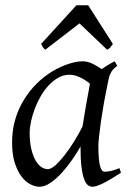

<svg xmlns="http://www.w3.org/2000/svg" viewBox="-20 -690 490 730"><path d="M293.9 -209.5Q297.4 -231.9 301.5 -256.6Q305.7 -281.2 309.6 -303.5Q313.5 -325.7 316.9 -343.8Q320.3 -361.8 321.8 -371.1V-372.1Q314.5 -377.9 305.7 -383.8Q296.9 -389.6 287.1 -394.5Q277.3 -399.4 266.6 -402.6Q255.9 -405.8 244.1 -405.8Q221.7 -405.8 201.9 -394.8Q182.1 -383.8 165.3 -365.7Q148.4 -347.7 135 -324.5Q121.6 -301.3 112.3 -276.6Q103 -252 97.9 -228Q92.8 -204.1 92.8 -185.1Q92.8 -153.3 98.1 -127.9Q103.5 -102.5 112.8 -84.5Q122.1 -66.4 134.8 -56.6Q147.5 -46.9 162.1 -46.9Q173.8 -46.9 190.4 -61.5Q207 -76.2 225.3 -99.6Q243.7 -123 261.7 -152.1Q279.8 -181.2 293.9 -209.5ZM400.9 -411.1Q399.9 -410.2 399.9 -410.2Q396.5 -403.3 394 -394Q391.6 -384.8 389.2 -371.1Q381.8 -335.9 375.2 -299.1Q368.7 -262.2 364 -229.5Q359.4 -196.8 356.7 -171.9Q354 -147 354 -136.2Q354 -108.4 355.7 -89.4Q357.4 -70.3 360.4 -58.8Q363.3 -47.4 367.7 -42.2Q372.1 -37.1 377.9 -37.1Q387.7 -37.1 401.1 -39.8Q414.6 -42.5 434.1 -50.8L439.9 -33.2Q397.5 -5.4 371.3 7.3Q345.2 20 331.1 20Q322.3 20 314.2 13.9Q306.2 7.8 299.8 -9Q293.5 -25.9 289.8 -55.7Q286.1 -85.4 286.1 -132.8Q273.4 -110.4 255.1 -83.7Q236.8 -57.1 215.8 -33.9Q194.8 -10.7 172.6 4.6Q150.4 20 129.9 20Q113.8 20 95.5 10.7Q77.1 1.5 61.8 -18.8Q46.4 -39.1 36.1 -71Q25.9 -103 25.9 -148.9Q25.9 -187.5 34.9 -224.4Q43.9 -261.2 62 -294.9Q80.1 -328.6 106.2 -358.2Q132.3 -387.7 167 -411.1Q180.2 -419.9 196 -428.2Q211.9 -436.5 228.8 -442.9Q245.6 -449.2 262.2 -453.1Q278.8 -457 293.9 -457Q304.2 -457 314 -454.3Q323.7 -451.7 332.8 -447.3Q341.8 -442.9 350.6 -437.5Q359.4 -432.1 367.2 -427.2Q378.4 -435.5 390.9 -443.1Q403.3 -450.7 416 -457L425.8 -439.9Q416 -432.1 410.2 -426Q404.3 -419.9 400.4 -411.1H400.9ZM409.2 -522.9Q402.3 -513.2 398.7 -508.8Q395 -504.4 387.2 -501L282.2 -601.1L152.3 -501Q147.9 -503.9 144.5 -508.5Q141.1 -513.2 136.2 -522.9L270.5 -669.9H315.4L409.2 -522.9Z"/></svg>

Font: GentiumAlt
Style: Italic
Weight: 400
Italic angle: -7°
Designer: J. Victor Gaultney
Version: Version 1.02; 2005; OFL release